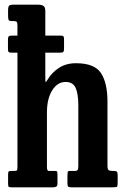

<svg xmlns="http://www.w3.org/2000/svg" viewBox="-20 -800 532 820"><path d="M32 -648H54.5V-689.5Q54.5 -703 51.5 -706.5Q48.5 -710 39 -710H30.5Q19 -710 16.8 -714.8Q14.5 -719.5 14.5 -734.5V-755.5Q14.5 -771 18.8 -775.5Q23 -780 36.5 -780H143Q157 -780 165.2 -775Q173.5 -770 173.5 -752V-648H236.5Q248 -648 250.8 -645Q253.5 -642 253.5 -632.5V-592.5Q253.5 -582.5 251 -578.8Q248.5 -575 235 -575H173.5V-477Q173.5 -453.5 174.5 -450Q175.5 -446.5 185 -462.5Q201 -489.5 231.5 -509.8Q262 -530 304.5 -530Q383.5 -530 411.2 -488Q439 -446 439 -365.5V-92.5Q439 -77.5 443.5 -73.8Q448 -70 459.5 -70H467Q476.5 -70 479.5 -66.2Q482.5 -62.5 482.5 -52V-22.5Q482.5 -5.5 480 -2.8Q477.5 0 461 0H285.5Q274 0 271 -3.2Q268 -6.5 268 -18.5V-49Q268 -57.5 269 -63.8Q270 -70 277 -70H301.5Q307.5 -70 311 -73.5Q314.5 -77 314.5 -91V-348.5Q314.5 -399.5 303 -424.8Q291.5 -450 260 -450Q225.5 -450 203 -414.2Q180.5 -378.5 180.5 -320V-88Q180.5 -70 187.5 -70H215Q223 -70 224.2 -66.5Q225.5 -63 225.5 -50V-16.5Q225.5 -6.5 220.5 -3.2Q215.5 0 206.5 0H30.5Q18.5 0 16.5 -2.8Q14.5 -5.5 14.5 -18V-53Q14.5 -65 17 -67.5Q19.5 -70 31.5 -70H39.5Q48.5 -70 51.5 -71.8Q54.5 -73.5 54.5 -87V-575H33Q20 -575 17 -577.8Q14 -580.5 14 -591.5V-632Q14 -641.5 17.5 -644.8Q21 -648 32 -648Z"/></svg>

Font: Besley* Condensed Semi
Style: Regular
Weight: 600
Width: 3
Designer: Owen Earl
Foundry: indestructible type*
Version: Version 3.000; ttfautohint (v1.8.3)